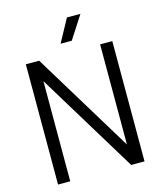

<svg xmlns="http://www.w3.org/2000/svg" viewBox="-135 -1044 959 1141"><g transform="rotate(-15 344.5 -473.0)"><path d="M535.5 -740H610.5V0H528.5L153.5 -616V0H78.5V-740H160.5L535.5 -124ZM309.5 -804.5 386.5 -945.5H469.5L378.5 -804.5Z"/></g></svg>

Font: Encode Sans Semi Condensed
Style: Regular
Weight: 400
Width: 4
Designer: Multiple Designers
Foundry: Impallari Type
Version: Version 2.000